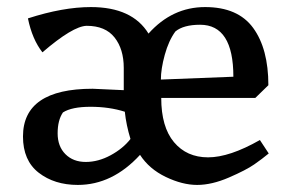

<svg xmlns="http://www.w3.org/2000/svg" viewBox="-20 -512 820 543"><path d="M376 -74Q298 11 200 11Q134 11 89.5 -23.5Q45 -58 45 -126Q45 -261 242 -261L330 -257V-320Q330 -373 304 -406Q278 -439 225 -439Q186 -438 100 -364Q71 -401 59 -460Q158 -492 237 -492Q354 -492 400 -417Q467 -492 560 -492Q653 -492 696 -433Q739 -374 739 -271L702 -235H436Q436 -153 472 -110Q508 -67 568.5 -67Q629 -67 715 -116L740 -78Q722 -63 699 -47Q676 -31 627.5 -10Q579 11 537.5 11Q496 11 449 -11.5Q402 -34 376 -74ZM546 -442Q499 -442 476 -423Q457 -397 446 -357Q435 -317 435 -287L640 -295Q640 -442 546 -442ZM333 -196Q289 -210 236 -210Q183 -210 158 -194Q143 -172 143 -135Q143 -98 165 -76Q187 -54 222.5 -54Q258 -54 293 -73Q328 -92 349 -119Q337 -158 333 -196Z"/></svg>

Font: Asul
Style: Regular
Weight: 400
Designer: Mariela Monsalve
Foundry: Mariela Monsalve
Version: Version 1.002